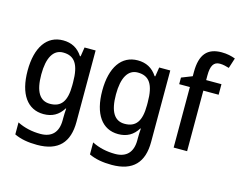

<svg xmlns="http://www.w3.org/2000/svg" viewBox="-129 -965 1749 1406"><g transform="rotate(15 745.5 -262.5)"><path d="M243 -549C121 -549 48 -446 48 -268C48 -91 120 10 242 10C306 10 355 -16 389 -72H393C391 -52 390 -19 390 0V17C390 110 342 156 258 156C195 156 135 143 82 116V207C131 230 187 240 255 240C417 240 491 157 491 3V-539H407L396 -469H391C355 -524 306 -549 243 -549ZM266 -463C353 -463 392 -406 392 -270V-248C392 -127 353 -75 268 -75C191 -75 152 -138 152 -267C152 -394 192 -463 266 -463Z M809 -549C687 -549 614 -446 614 -268C614 -91 686 10 808 10C872 10 921 -16 955 -72H959C957 -52 956 -19 956 0V17C956 110 908 156 824 156C761 156 701 143 648 116V207C697 230 753 240 821 240C983 240 1057 157 1057 3V-539H973L962 -469H957C921 -524 872 -549 809 -549ZM832 -463C919 -463 958 -406 958 -270V-248C958 -127 919 -75 834 -75C757 -75 718 -138 718 -267C718 -394 758 -463 832 -463Z M1445 -459V-539H1329V-574C1329 -648 1349 -681 1396 -681C1421 -681 1445 -674 1466 -668L1491 -746C1462 -757 1428 -765 1387 -765C1280 -765 1227 -707 1227 -573V-541L1146 -509V-459H1227V0H1329V-459Z"/></g></svg>

Font: Noto Sans Arabic SemCond Med
Style: Regular
Weight: 500
Width: 4
Designer: Monotype Design Team, Nadine Chahine, Nizar Qandah and Khaled Hosny
Foundry: Monotype Imaging Inc.
Version: Version 2.012